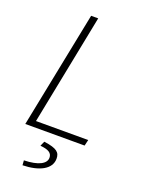

<svg xmlns="http://www.w3.org/2000/svg" viewBox="-161 -733 760 1019"><g transform="rotate(20 219.0 -224.0)"><path d="M39 0H374L382 -34H87L211 -659H171ZM100 211C193 209 258 176 258 117C258 82 241 64 166 54L154 81C199 85 221 97 221 125C221 158 180 182 98 184Z"/></g></svg>

Font: Source Sans Pro Light
Style: Italic
Weight: 300
Italic angle: -11°
Designer: Paul D. Hunt
Foundry: Adobe Systems Incorporated
Version: Version 3.006;hotconv 1.0.111;makeotfexe 2.5.65597